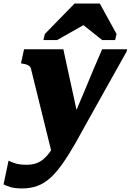

<svg xmlns="http://www.w3.org/2000/svg" viewBox="-73 -818 734 1079"><path d="M226 75 297 -7 373 -127 283 -541H62L45 -462L55 -460Q70 -458 79.5 -454Q89 -450 94 -445Q99 -440 101 -432ZM316 -104 249 -37Q232 0 213.5 27.5Q195 55 175 73Q155 91 131 99.5Q107 108 77 108Q35 108 9.5 99Q-16 90 -25 85L-53 218Q-42 225 -15.5 233Q11 241 51 241Q98 241 136.5 227Q175 213 209 182.5Q243 152 278 102.5Q313 53 353 -17Q378 -63 405.5 -112Q433 -161 462 -213Q491 -265 521 -318.5Q551 -372 581 -425.5Q611 -479 640 -531L641 -541H501Q477 -487 454 -432Q431 -377 408.5 -322.5Q386 -268 362.5 -213.5Q339 -159 316 -104ZM488 -798H346L179 -627L171 -593H248L444 -704L358 -707L501 -593H574L582 -627Z"/></svg>

Font: Roboto Serif 20pt ExtraBold
Style: Italic
Weight: 800
Italic angle: -10°
Version: Version 1.007